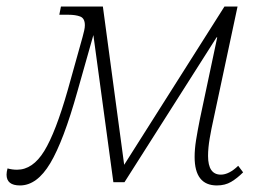

<svg xmlns="http://www.w3.org/2000/svg" viewBox="-64 -556 796 586"><path d="M-3 10Q-44 10 -44 -23Q-44 -31 -41 -42Q-27 -38 -12 -38Q36 -38 71 -95Q106 -152 143 -282L188 -443Q191 -454 193 -463Q195 -472 195 -479Q195 -500 181 -505.5Q167 -511 144 -511H117L122 -536H250L315 -53L621 -536H661L588 -194Q581 -163 576 -133.5Q571 -104 571 -80Q571 -23 610 -23Q635 -23 663 -50L678 -30Q660 -12 641.5 -1Q623 10 598 10Q530 10 530 -77Q530 -101 534.5 -129Q539 -157 546 -192L599 -442H597L316 0H282L221 -449L172 -276Q130 -126 89.5 -58Q49 10 -3 10Z"/></svg>

Font: Noto Serif SemiCondensed ExtraLight
Style: Italic
Weight: 200
Width: 4
Italic angle: -12°
Designer: Monotype Design Team
Foundry: Monotype Imaging Inc.
Version: Version 2.013